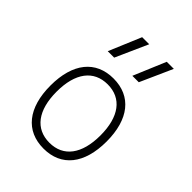

<svg xmlns="http://www.w3.org/2000/svg" viewBox="-227 -913 1040 1040"><g transform="rotate(45 293.0 -392.5)"><path d="M293 9.8C428.7 9.8 507.8 -87.9 507.8 -258.8C507.8 -429.7 428.7 -527.3 293 -527.3C157.2 -527.3 78.1 -429.7 78.1 -258.8C78.1 -87.9 157.2 9.8 293 9.8ZM293 -35.2C186 -35.2 125 -116.2 125 -258.8C125 -401.4 186 -482.4 293 -482.4C399.9 -482.4 460.9 -401.4 460.9 -258.8C460.9 -116.2 399.9 -35.2 293 -35.2ZM166 -609.4H215.3L298.3 -794.9H244.1ZM354.5 -609.4H403.8L486.8 -794.9H432.6Z"/></g></svg>

Font: Cascadia Mono PL ExtraLight
Style: Regular
Weight: 200
Monospace: yes
Designer: Aaron Bell
Foundry: Saja Typeworks
Version: Version 2404.023